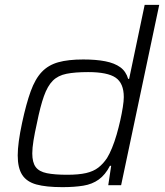

<svg xmlns="http://www.w3.org/2000/svg" viewBox="-20 -763 679 791"><path d="M237 8Q170 8 130 -3Q90 -14 71.5 -42.5Q53 -71 53 -123Q53 -148 57.5 -181.5Q62 -215 71 -257Q88 -336 106.5 -387Q125 -438 152 -466.5Q179 -495 220 -506.5Q261 -518 323 -518Q376 -518 414 -510.5Q452 -503 475.5 -486Q499 -469 508 -438H512L576 -743H636L479 0H426L438 -80H433Q414 -43 387 -23.5Q360 -4 323 2Q286 8 237 8ZM257 -43Q304 -43 334.5 -50Q365 -57 385 -72.5Q405 -88 421 -112Q431 -128 441.5 -153.5Q452 -179 460.5 -208.5Q469 -238 475.5 -267Q482 -296 486 -321.5Q490 -347 490 -363Q490 -420 456.5 -443Q423 -466 343 -466Q289 -466 254 -459Q219 -452 197.5 -430.5Q176 -409 161 -367Q146 -325 132 -255Q123 -215 118 -184Q113 -153 113 -131Q113 -94 127 -75Q141 -56 173 -49.5Q205 -43 257 -43Z"/></svg>

Font: Saira SemiExpanded Light
Style: Italic
Weight: 300
Width: 6
Italic angle: -12°
Designer: Hector Gatti with collaboration of the Omnibus-Type team
Foundry: Omnibus-Type
Version: Version 1.101